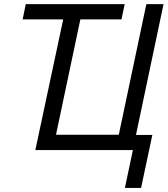

<svg xmlns="http://www.w3.org/2000/svg" viewBox="-20 -734 820 939"><path d="M725.1 -74.2 669.9 185.1H590.8L629.9 0H152.8L289.1 -639.2H90.8L106 -713.9H589.8L574.2 -639.2H373L253.9 -75.2H561L695.8 -713.9H779.8L645 -74.2Z"/></svg>

Font: OpenSans-Italic
Style: Italic
Weight: 400
Italic angle: -12°
Foundry: Ascender Corporation
Version: Version 1.10